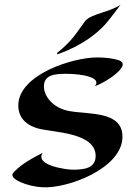

<svg xmlns="http://www.w3.org/2000/svg" viewBox="-20 -773 582 809"><path d="M496 -197C496 -306 355 -290 272 -305C201 -318 165 -369 165 -409C165 -459 214 -462 258 -462C326 -462 410 -447 380 -410C419 -424 457 -453 457 -453C495 -482 514 -509 478 -520C459 -526 428 -531 389 -531C287 -531 57 -459 57 -328C57 -289 78 -248 143 -231C204 -215 383 -215 383 -116C383 -63 333 -58 286 -58C263 -58 125 -75 160 -129C88 -93 59 -70 36 -45C13 -19 97 13 158 16C263 23 496 -63 496 -197ZM488 -753C440 -721 371 -717 340 -686C299 -631 287 -604 221 -550C220 -549 221 -544 221 -544C221 -544 343 -581 424 -671C442 -691 488 -753 488 -753Z"/></svg>

Font: Eagle Lake
Style: Regular
Weight: 400
Designer: Astigmatic (AOETI)
Foundry: Astigmatic (AOETI)
Version: Version 1.000